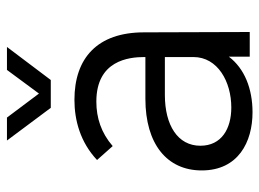

<svg xmlns="http://www.w3.org/2000/svg" viewBox="-117 -621 746 552"><g transform="rotate(-90 256.0 -345.0)"><path d="M302 -572 397 -698H331L263 -606L194 -698H128L222 -572ZM440 0 439 -304C439 -438 365 -504 245 -504C186 -504 123 -487 72 -439L112 -394C150 -427 193 -441 240 -441C358 -441 368 -348 368 -303V-300H248C118 -300 42 -238 42 -138C42 -33 124 8 209 8C277 8 335 -15 369 -60V0ZM368 -162C368 -92 297 -53 223 -53C162 -53 113 -81 113 -142C113 -207 172 -244 259 -244H368Z"/></g></svg>

Font: Arthouse Owned
Style: Regular
Weight: 400
Designer: Jeremy Tribby
Foundry: Tribby Type
Version: Version 1.000;PS 001.000;hotconv 1.0.88;makeotf.lib2.5.64775